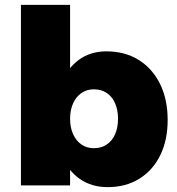

<svg xmlns="http://www.w3.org/2000/svg" viewBox="-20 -762 728 789"><path d="M417 -551Q493 -551 549.5 -516Q606 -481 637.5 -417.5Q669 -354 669 -269Q669 -186 638.5 -124Q608 -62 552.5 -27.5Q497 7 422 7Q356 7 307.5 -27Q259 -61 232.5 -123.5Q206 -186 206 -270Q206 -356 231.5 -419Q257 -482 304.5 -516.5Q352 -551 417 -551ZM366 -395Q337 -395 315 -380Q293 -365 280.5 -337.5Q268 -310 268 -274Q268 -238 280.5 -210.5Q293 -183 315 -168Q337 -153 366 -153Q396 -153 418.5 -168Q441 -183 453 -210.5Q465 -238 465 -274Q465 -310 453 -337.5Q441 -365 418.5 -380Q396 -395 366 -395ZM66 -742H268V0H66Z"/></svg>

Font: Alexandria ExtraBold
Style: Regular
Weight: 800
Designer: Mohamed Gaber
Foundry: Kief Type Foundry
Version: Version 5.100